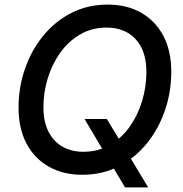

<svg xmlns="http://www.w3.org/2000/svg" viewBox="-20 -758 804 844"><path d="M351.6 -234.9H449.7L509.8 -135.3L536.1 -92.8L631.3 65.9H529.8L466.8 -39.6L445.3 -77.1ZM341.8 10.3Q257.8 10.3 194.6 -25.4Q131.3 -61 96.4 -127.2Q61.5 -193.4 61.5 -285.6Q61.5 -372.6 89.1 -453.6Q116.7 -534.7 168.2 -598.6Q219.7 -662.6 292 -700.2Q364.3 -737.8 453.1 -737.8Q537.6 -737.8 600.3 -702.1Q663.1 -666.5 698 -600.6Q732.9 -534.7 732.9 -442.4Q732.9 -354.5 705.3 -273.4Q677.7 -192.4 626.2 -128.4Q574.7 -64.5 502.7 -27.1Q430.7 10.3 341.8 10.3ZM346.2 -90.8Q411.6 -90.8 463.1 -120.8Q514.6 -150.9 550.5 -201.7Q586.4 -252.4 605 -314.7Q623.5 -377 623.5 -440.9Q623.5 -504.9 601.6 -548.6Q579.6 -592.3 540.3 -614.5Q501 -636.7 448.7 -636.7Q383.3 -636.7 331.8 -606.4Q280.3 -576.2 244.4 -525.6Q208.5 -475.1 189.7 -413.1Q170.9 -351.1 170.9 -287.1Q170.9 -223.1 193.1 -179.4Q215.3 -135.7 254.9 -113.3Q294.4 -90.8 346.2 -90.8Z"/></svg>

Font: Inter 17pt Medium
Style: Italic
Weight: 500
Italic angle: -9.3988°
Version: Version 4.001;git-66647c0bb